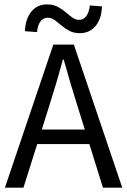

<svg xmlns="http://www.w3.org/2000/svg" viewBox="-20 -861 584 881"><path d="M2.6 0 224.7 -656.3H318.9L540.9 0H452.4L338 -366.6Q320.3 -421.8 304.2 -476.5Q288.1 -531.1 272.3 -587.7H268.3Q253.2 -531.1 237.1 -476.5Q221 -421.8 203.3 -366.6L87.6 0ZM119.4 -199.9V-266.6H421.6V-199.9ZM346.1 -708.8Q318.2 -708.8 298 -719.6Q277.8 -730.4 261.8 -744.2Q245.8 -758 231 -768.9Q216.1 -779.7 198.2 -779.7Q179.2 -779.7 166 -762.9Q152.8 -746 149.8 -713.7L94.1 -717.9Q97.2 -775.6 124.2 -808.2Q151.1 -840.8 196 -840.8Q223.9 -840.8 244.4 -830Q264.9 -819.1 280.9 -805.4Q296.9 -791.6 311.6 -780.7Q326.3 -769.9 343.9 -769.9Q362.8 -769.9 375.8 -786.9Q388.7 -803.9 392.3 -835.9L448 -831.7Q445.9 -774.3 418.4 -741.5Q391 -708.8 346.1 -708.8Z"/></svg>

Font: Source Sans Variable
Style: Regular
Weight: 200
Designer: Paul D. Hunt
Foundry: Adobe Systems Incorporated
Version: Version 3.006;hotconv 1.0.111;makeotfexe 2.5.65597